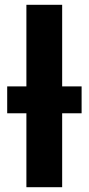

<svg xmlns="http://www.w3.org/2000/svg" viewBox="-20 -780 370 800"><path d="M90 0V-308H10V-420H90V-760H239V-420H320V-308H239V0Z"/></svg>

Font: Noto Sans
Style: Bold
Weight: 700
Designer: Monotype Design Team
Foundry: Monotype Imaging Inc.
Version: Version 2.000;GOOG;noto-source:20170915:90ef993387c0; ttfaut